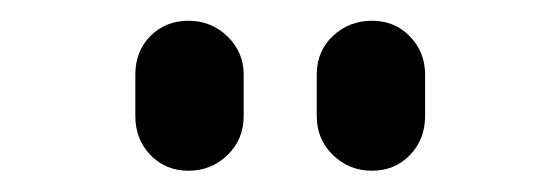

<svg xmlns="http://www.w3.org/2000/svg" viewBox="-20 -770 540 185"><path d="M285.2 -658.2V-698.2Q285.2 -720.7 300.8 -735.4Q316.4 -750 338.4 -750Q360.4 -750 375 -734.9Q389.6 -719.7 389.6 -698.2V-658.2Q389.6 -635.7 375 -620.6Q360.4 -605.5 338.4 -605.5Q316.4 -605.5 300.8 -620.6Q285.2 -635.7 285.2 -658.2ZM110.4 -658.2V-698.2Q110.4 -720.7 125 -735.4Q139.6 -750 161.6 -750Q183.6 -750 199.2 -734.9Q214.8 -719.7 214.8 -698.2V-658.2Q214.8 -635.7 199.2 -620.6Q183.6 -605.5 161.6 -605.5Q139.6 -605.5 125 -620.6Q110.4 -635.7 110.4 -658.2Z"/></svg>

Font: Rounded Mgen+ 1mn medium
Style: Regular
Weight: 500
Designer: [Source Han Sans]
Ryoko NISHIZUKA  (kana & ideographs); Paul D. Hunt (Latin, Greek & Cyrillic); Wenlong ZHANG  (bopomofo
Version: Version 1.059.20150602